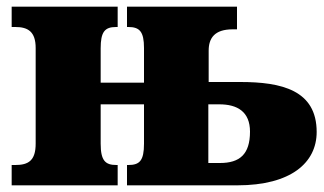

<svg xmlns="http://www.w3.org/2000/svg" viewBox="-20 -556 972 576"><path d="M333 0V-61H329C296 -61 282 -74 282 -125V-243H412V-125C412 -74 399 -61 365 -61H361V0H692C853 0 930 -68 930 -160C930 -286 824 -310 701 -310H606V-404C606 -442 624 -468 678 -468H691V-536H361V-475H365C399 -475 412 -461 412 -412V-308H282V-411C282 -460 294 -475 328 -475H333V-536H15V-475H26C64 -475 87 -461 87 -412V-125C87 -74 65 -61 26 -61H15V0ZM605 -67V-243H638C692 -243 730 -221 730 -161C730 -93 699 -67 640 -67Z"/></svg>

Font: UArctic Serif Black
Style: Regular
Weight: 900
Designer: Customization by Puisto advertising & original work Monotype Design Team
Foundry: Monotype Imaging Inc.
Version: Version 2.004